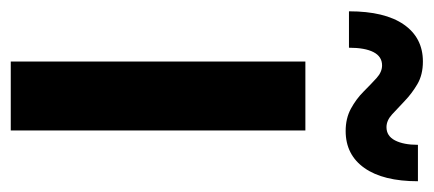

<svg xmlns="http://www.w3.org/2000/svg" viewBox="-248 -548 787 348"><g transform="rotate(90 145.0 -373.5)"><path d="M82 0V-534H207V0ZM208 -607Q185 -607 167.5 -616.5Q150 -626 136.5 -639.5Q123 -653 112 -663Q101 -673 89 -673Q73 -673 65 -657.5Q57 -642 57 -613H-9Q-9 -678 15 -712.5Q39 -747 82 -747Q106 -747 123 -737Q140 -727 153.5 -714Q167 -701 178 -691Q189 -681 201 -681Q217 -681 225 -696.5Q233 -712 233 -738H299Q299 -675 275 -641Q251 -607 208 -607Z"/></g></svg>

Font: Montserrat Thin SemiBold
Style: Regular
Weight: 600
Version: Version 9.000